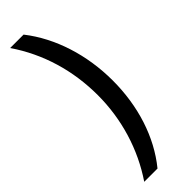

<svg xmlns="http://www.w3.org/2000/svg" viewBox="-295 -726 890 890"><g transform="rotate(-45 150.5 -281.0)"><path d="M256 -277C256 -444 206 -603 114 -720H26C114 -591 159 -440 159 -278C159 -121 113 31 27 158H114C207 44 256 -110 256 -277Z"/></g></svg>

Font: Noto Sans Thai Cond Med
Style: Regular
Weight: 500
Width: 3
Designer: Monotype Design Team
Foundry: Monotype Imaging Inc.
Version: Version 2.002